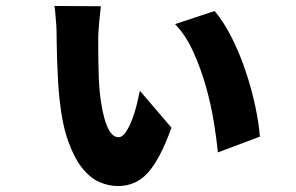

<svg xmlns="http://www.w3.org/2000/svg" viewBox="-20 -580 996 645"><path d="M319 -559Q318 -552 316.5 -537.5Q315 -523 313.5 -507.5Q312 -492 311 -477.5Q310 -463 310 -457Q310 -443 310 -419.5Q310 -396 310.5 -369.5Q311 -343 312 -317Q313 -291 315 -272Q322 -202 338 -160.5Q354 -119 378 -119Q391 -119 402.5 -136Q414 -153 423.5 -177.5Q433 -202 439.5 -229Q446 -256 450 -275L556 -151Q519 -48 478.5 -1.5Q438 45 376 45Q345 45 314 31.5Q283 18 256.5 -15Q230 -48 209.5 -104.5Q189 -161 180 -247Q177 -274 175 -308Q173 -342 172 -374.5Q171 -407 170.5 -434.5Q170 -462 170 -476Q170 -484 169 -496.5Q168 -509 167 -521.5Q166 -534 165 -545Q164 -556 163 -560ZM701 -543Q733 -505 760 -450.5Q787 -396 806.5 -337Q826 -278 838 -221Q850 -164 853 -121L712 -68Q708 -110 698.5 -169Q689 -228 672 -288.5Q655 -349 629.5 -405.5Q604 -462 568 -499Z"/></svg>

Font: Kinto Sans Black
Style: Regular
Weight: 900
Designer: Authors: Ryoko NISHIZUKA  (kana & ideographs); Paul D. Hunt (Latin, Greek & Cyrillic); Wenlong ZHANG  (bopomofo); Sandol
Foundry: Adobe Systems Incorporated, ookami Inc.
Version: Version 0.001